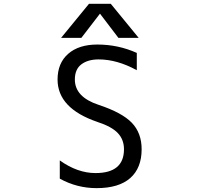

<svg xmlns="http://www.w3.org/2000/svg" viewBox="-20 -976 1040 1008"><path d="M708 -777.3H601.6L504.9 -904.3L407.2 -777.3H300.8L447.3 -956.1H561.5ZM481.4 -67.4Q630.9 -67.4 630.9 -192.4Q630.9 -243.2 598.6 -277.3Q566.4 -311.5 491.2 -335.9Q282.2 -407.2 282.2 -558.6Q282.2 -644.5 337.9 -693.4Q393.6 -742.2 491.2 -742.2Q600.6 -742.2 698.2 -698.2V-607.4Q594.7 -664.1 498 -664.1Q441.4 -664.1 407.2 -638.2Q373 -612.3 373 -558.6Q373 -466.8 497.1 -425.8Q621.1 -384.8 672.4 -331.1Q723.6 -277.3 723.6 -192.4Q723.6 -93.8 663.6 -41Q603.5 11.7 487.3 11.7Q383.8 11.7 293.9 -38.1V-133.8Q386.7 -67.4 481.4 -67.4Z"/></svg>

Font: Gen Shin Gothic Monospace Regular
Style: Regular
Weight: 400
Designer: [Source Han Sans]
Ryoko NISHIZUKA  (kana & ideographs); Paul D. Hunt (Latin, Greek & Cyrillic); Wenlong ZHANG  (bopomofo
Version: Version 1.002.20150607